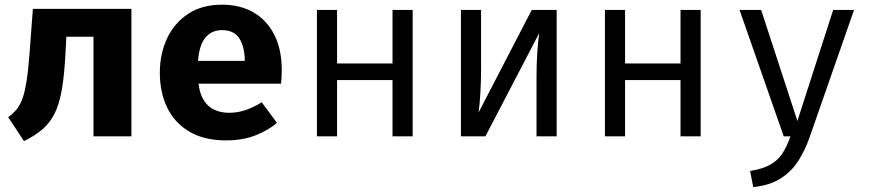

<svg xmlns="http://www.w3.org/2000/svg" viewBox="-20 -568 3640 800"><path d="M527.5 -531V0H369.5V-415H256.5L253 -350Q248.5 -259 238.2 -198Q228 -137 208.5 -97Q189 -57 157.8 -30Q126.5 -3 80 20L14 -80Q33 -93.5 47.2 -109.8Q61.5 -126 72 -153Q82.5 -180 90 -225.8Q97.5 -271.5 103 -344L117 -531Z M807 -219.5Q812.5 -176 829.8 -149.2Q847 -122.5 874 -110.2Q901 -98 934.5 -98Q971 -98 1005 -110Q1039 -122 1070.5 -142L1134 -56Q1096.5 -24 1043.2 -3.5Q990 17 922 17Q831 17 769.5 -19.2Q708 -55.5 677 -119Q646 -182.5 646 -265Q646 -343.5 676 -407.8Q706 -472 763.8 -510.2Q821.5 -548.5 905 -548.5Q981 -548.5 1036.8 -516Q1092.5 -483.5 1123.2 -422.5Q1154 -361.5 1154 -276Q1154 -262.5 1153.2 -247Q1152.5 -231.5 1151 -219.5ZM905 -442.5Q862.5 -442.5 836.5 -412Q810.5 -381.5 805 -314.5H1000Q999.5 -372.5 977.5 -407.5Q955.5 -442.5 905 -442.5Z M1615.5 0V-234.5H1384.5V0H1300.5V-526.5H1384.5V-303.5H1615.5V-526.5H1699.5V0Z M2299.5 -526.5V0H2215.5V-246.5Q2215.5 -298 2218.5 -345.8Q2221.5 -393.5 2226.5 -429.5L2002.5 0H1900.5V-526.5H1984.5V-280.5Q1984.5 -229.5 1981.5 -179.8Q1978.5 -130 1974 -99L2195.5 -526.5Z M2815.5 0V-234.5H2584.5V0H2500.5V-526.5H2584.5V-303.5H2815.5V-526.5H2899.5V0Z M3538.5 -526.5 3353.5 3.5Q3335 57 3306.8 101.5Q3278.5 146 3233.2 175.2Q3188 204.5 3118.5 211.5L3105.5 144.5Q3160 135.5 3191.5 117Q3223 98.5 3241.2 69.5Q3259.5 40.5 3273.5 0H3245.5L3061.5 -526.5H3151.5L3302.5 -64L3451.5 -526.5Z"/></svg>

Font: Fast_Mono
Style: Regular
Weight: 400
Monospace: yes
Designer: Carrois Corporate, Edenspiekermann AG, Nikita Prokopov
Foundry: Carrois Corporate, Edenspiekermann AG, Nikita Prokopov
Version: Version 5.002